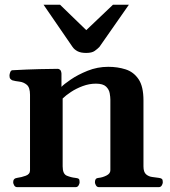

<svg xmlns="http://www.w3.org/2000/svg" viewBox="-20 -770 700 790"><path d="M50.8 0Q42.5 0 38.3 -7.3Q34.2 -14.6 34.2 -20Q34.2 -36.1 50.3 -38.1Q68.4 -40.5 85.9 -46.9Q103.5 -53.2 103.5 -69.3V-379.9Q103.5 -410.2 90.3 -421.1Q77.1 -432.1 60.1 -434.1Q43 -436 30.8 -439.5Q25.9 -441.9 22.5 -445.8Q19 -449.7 19 -459Q19 -464.8 22 -472.7Q24.9 -480.5 30.8 -481Q92.3 -484.4 142.6 -485.6Q192.9 -486.8 218.3 -486.8Q222.2 -486.8 227.1 -482.9Q231.9 -479 232.9 -467.3V-412.6Q242.2 -422.9 271 -442.6Q299.8 -462.4 340.3 -478.8Q380.9 -495.1 425.3 -495.1Q463.9 -495.1 496.8 -484.6Q529.8 -474.1 550 -444.3Q570.3 -414.6 570.3 -356.9V-85.4Q570.3 -62 581.1 -52.7Q591.8 -43.5 606.7 -41.7Q621.6 -40 633.8 -38.1Q642.1 -37.1 646 -33.9Q649.9 -30.8 649.9 -20Q649.9 -14.6 645.8 -7.3Q641.6 0 633.3 0H387.2Q378.9 0 374.8 -7.3Q370.6 -14.6 370.6 -20Q370.6 -27.8 373.5 -32.5Q376.5 -37.1 385.7 -38.1Q401.4 -39.6 417.7 -47.6Q434.1 -55.7 434.1 -69.3V-359.9Q434.1 -370.6 431.4 -386.2Q428.7 -401.9 416.3 -413.8Q403.8 -425.8 374.5 -425.8Q347.2 -425.8 320.3 -415.8Q293.5 -405.8 272 -391.6Q250.5 -377.4 237.8 -364.7V-85.4Q237.8 -54.2 254.9 -47.1Q272 -40 290 -38.1Q300.3 -37.1 304 -34.2Q307.6 -31.2 307.6 -20Q307.6 -14.6 303.5 -7.3Q299.3 0 291 0ZM334.5 -552.2Q312 -552.2 298.8 -559.3Q285.6 -566.4 278.3 -577.1L159.2 -750.5H227.1L335 -646L444.8 -750.5H510.3L389.2 -577.1Q381.3 -568.8 369.6 -560.5Q357.9 -552.2 334.5 -552.2Z"/></svg>

Font: Gelasio SemiBold
Style: Regular
Weight: 600
Designer: Eben Sorkin
Foundry: Eben Sorkin
Version: Version 1.008